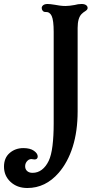

<svg xmlns="http://www.w3.org/2000/svg" viewBox="-150 -698 499 962"><path d="M-130 137Q-130 93 -101.5 68.5Q-73 44 -33 44Q1 44 20 57.5Q39 71 39 86Q39 93 35 97Q31 101 23 101L15 100Q-1 96 -12.5 107.5Q-24 119 -24 135Q-24 150 -14 159Q-4 168 13 168Q39 168 59.5 152.5Q80 137 94 108Q107 81 113 32.5Q119 -16 119 -79V-538Q119 -596 109 -618Q99 -639 79 -638H77Q69 -638 64 -644Q59 -650 59 -658Q59 -666 66.5 -672Q74 -678 89 -678Q101 -678 125 -674Q136 -672 149.5 -670Q163 -668 178 -668Q197 -668 224 -673Q241 -678 259 -678Q273 -678 281 -672.5Q289 -667 289 -658Q289 -653 285.5 -649Q282 -645 277 -642Q267 -636 259 -628Q239 -608 239 -558V-140Q239 -41 214.5 37Q190 115 144 168Q78 244 -13 244Q-64 244 -97 213.5Q-130 183 -130 137Z"/></svg>

Font: Raigarh
Style: Regular
Weight: 400
Designer: jaikishan Patel
Foundry: MagicType
Version: Version 1.000;FEAKit 1.0